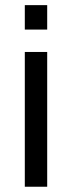

<svg xmlns="http://www.w3.org/2000/svg" viewBox="-20 -709 273 729"><path d="M74.2 -511.7H159.2V0H74.2ZM74.2 -689.5H159.2V-596.7H74.2Z"/></svg>

Font: Dinish Expanded
Style: Regular
Weight: 400
Width: 7
Designer: Charles Nix
Foundry: Playbeing
Version: Version 2.005; ttfautohint (v1.8.3)